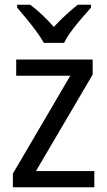

<svg xmlns="http://www.w3.org/2000/svg" viewBox="-20 -786 449 806"><path d="M376 0H34V-57L275 -468H48V-536H369V-473L131 -68H376ZM164 -606Q152 -628 132.5 -654.5Q113 -681 91.5 -707Q70 -733 52 -754V-766H107Q130 -749 156 -724.5Q182 -700 206 -673Q232 -701 256 -723Q280 -745 306 -766H362V-754Q345 -735 322.5 -709Q300 -683 280 -656Q260 -629 249 -606Z"/></svg>

Font: Noto Sans Gurmukhi UI SemiCondensed
Style: Regular
Weight: 400
Width: 4
Designer: Jelle Bosma - Monotype Design Team
Foundry: Monotype Imaging Inc.
Version: Version 2.004; ttfautohint (v1.8.4.7-5d5b)